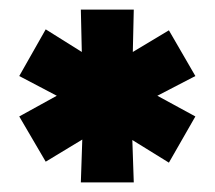

<svg xmlns="http://www.w3.org/2000/svg" viewBox="-20 -738 446 399"><path d="M148 -718 150 -630 75 -677 20 -580 98 -539 20 -496 75 -402 151 -448 148 -359H258L255 -447L331 -400L386 -496L307 -539L386 -580L331 -675L256 -630L258 -718Z"/></svg>

Font: Montserrat-Arabic Black
Style: Regular
Weight: 900
Designer: Mohamed Gaber
Foundry: Kief Type Foundry
Version: Version 5.008;PS 005.008;hotconv 1.0.88;makeotf.lib2.5.64775